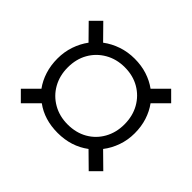

<svg xmlns="http://www.w3.org/2000/svg" viewBox="-114 -694 764 764"><g transform="rotate(45 268.0 -312.0)"><path d="M54 -309Q54 -347 65.5 -380.5Q77 -414 97 -441L36 -503L77 -544L138 -482Q166 -503 200 -514.5Q234 -526 272 -526Q310 -526 342.5 -515.5Q375 -505 401 -486L459 -544L500 -503L442 -445Q461 -419 471.5 -386.5Q482 -354 482 -316Q482 -278 470 -244Q458 -210 437 -183L500 -121L459 -80L396 -142Q340 -100 264 -100Q189 -100 136 -139L77 -80L36 -121L94 -179Q75 -205 64.5 -238Q54 -271 54 -309ZM108 -313Q108 -267 128.5 -230.5Q149 -194 185.5 -173Q222 -152 268 -152Q315 -152 351 -172.5Q387 -193 407.5 -229.5Q428 -266 428 -312Q428 -359 407.5 -395.5Q387 -432 351 -453Q315 -474 268 -474Q222 -474 185.5 -453Q149 -432 128.5 -396Q108 -360 108 -313Z"/></g></svg>

Font: Hind Variable Light
Style: Regular
Weight: 300
Designer: Manushi Parikh, Satya Rajpurohit
Foundry: Indian Type Foundry
Version: Version 3.000